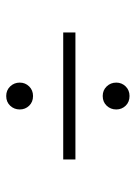

<svg xmlns="http://www.w3.org/2000/svg" viewBox="70 -593 435 615"><g transform="rotate(90 287.5 -285.5)"><path d="M490.7 -309.6V-270.5H84V-309.6ZM244.6 -440.4Q244.6 -458 256.8 -470.5Q269 -482.9 287.6 -482.9Q306.6 -482.9 318.6 -470.5Q330.6 -458 330.6 -440.4Q330.6 -422.4 318.6 -409.7Q306.6 -397 287.6 -397Q269 -397 256.8 -409.7Q244.6 -422.4 244.6 -440.4ZM244.6 -131.3Q244.6 -148.9 256.8 -161.4Q269 -173.8 287.6 -173.8Q306.6 -173.8 318.6 -161.4Q330.6 -148.9 330.6 -131.3Q330.6 -113.3 318.6 -100.6Q306.6 -87.9 287.6 -87.9Q269 -87.9 256.8 -100.6Q244.6 -113.3 244.6 -131.3Z"/></g></svg>

Font: Estedad-FD ExtraLight
Style: Regular
Weight: 200
Designer: Amin Abedi
Version: Version 7.3